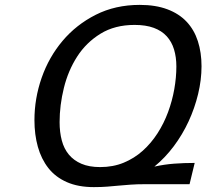

<svg xmlns="http://www.w3.org/2000/svg" viewBox="-20 -754 845 786"><path d="M121 -262Q121 -351 150.5 -435.5Q180 -520 236 -586.5Q292 -653 372 -693.5Q452 -734 552 -734Q617 -734 665 -716Q713 -698 744 -665Q775 -632 790 -585.5Q805 -539 805 -483Q805 -427 791 -369Q777 -311 752 -257Q727 -203 691.5 -155.5Q656 -108 612 -72Q653 -81 693 -84Q733 -87 777 -87L756 0H577Q539 0 513.5 2Q488 4 465 6Q443 8 419.5 10Q396 12 364 12Q300 12 253.5 -8.5Q207 -29 178 -66Q149 -103 135 -153Q121 -203 121 -262ZM224 -254Q224 -213 233 -179Q242 -145 262 -121Q282 -97 313.5 -83.5Q345 -70 390 -70Q443 -70 486.5 -88Q530 -106 564.5 -137Q599 -168 625 -208.5Q651 -249 668 -295Q685 -341 693.5 -389Q702 -437 702 -482Q702 -520 692.5 -551.5Q683 -583 662.5 -605.5Q642 -628 609.5 -640Q577 -652 531 -652Q450 -652 391.5 -616Q333 -580 296 -522.5Q259 -465 241.5 -394Q224 -323 224 -254Z"/></svg>

Font: Perun
Style: Italic
Weight: 400
Italic angle: -12°
Foundry: Copyright (c) Stefan Peev, Context Ltd, 2016
Version: Version 1.027